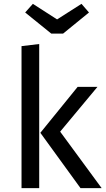

<svg xmlns="http://www.w3.org/2000/svg" viewBox="-20 -979 549 999"><path d="M184 0H92V-739L184 -750ZM293 -294 509 0H399L190 -288L384 -527H487ZM443 -914 308 -804H247L111 -914L151 -959L277 -878L404 -959Z"/></svg>

Font: Fira GO
Style: Regular
Weight: 400
Designer: Carrois Corporate
Foundry: Carrois Corporate GbR
Version: Version 0.300